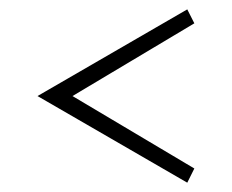

<svg xmlns="http://www.w3.org/2000/svg" viewBox="-20 -520 495 410"><path d="M395 -160.2 379.9 -129.9 60.1 -314.9 379.9 -500 395 -470.2 134.8 -314.9Z"/></svg>

Font: Rochester
Style: Regular
Weight: 400
Version: Version 1.006